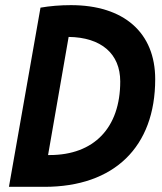

<svg xmlns="http://www.w3.org/2000/svg" viewBox="-20 -723 626 743"><path d="M14.6 0H151.9C421.9 0 580.6 -154.3 580.6 -416.5C580.6 -596.7 459.5 -703.1 254.4 -703.1C212.9 -703.1 172.9 -699.7 136.7 -693.4ZM166 -123 245.6 -580.1C371.6 -578.6 445.3 -515.1 445.3 -407.7C445.3 -228.5 343.8 -123 172.4 -123Z"/></svg>

Font: Cascadia Mono NF
Style: Bold Italic
Weight: 700
Italic angle: -10°
Monospace: yes
Designer: Aaron Bell
Foundry: Saja Typeworks
Version: Version 2404.023